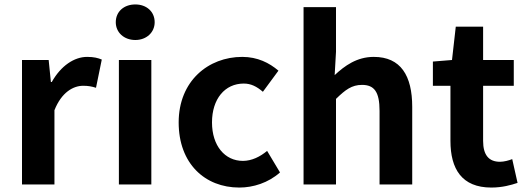

<svg xmlns="http://www.w3.org/2000/svg" viewBox="-20 -830 2367 864"><path d="M79 0H225V-334C257 -415 310 -444 354 -444C377 -444 393 -441 412 -435L438 -562C421 -569 403 -574 372 -574C314 -574 254 -534 213 -461H209L199 -560H79Z M515 0H661V-560H515ZM589 -650C639 -650 676 -684 676 -730C676 -778 639 -810 589 -810C538 -810 501 -778 501 -730C501 -684 538 -650 589 -650Z M1057 14C1119 14 1187 -7 1240 -54L1182 -151C1151 -125 1113 -106 1073 -106C992 -106 934 -174 934 -279C934 -385 992 -454 1077 -454C1109 -454 1135 -441 1163 -417L1233 -512C1192 -547 1139 -574 1070 -574C918 -574 784 -466 784 -279C784 -94 902 14 1057 14Z M1346 0H1492V-385C1534 -426 1563 -448 1609 -448C1664 -448 1688 -417 1688 -331V0H1835V-349C1835 -490 1783 -574 1662 -574C1586 -574 1531 -534 1486 -492L1492 -597V-798H1346Z M2191 14C2240 14 2279 3 2309 -7L2285 -114C2270 -108 2248 -102 2230 -102C2180 -102 2154 -132 2154 -196V-444H2292V-560H2154V-710H2031L2014 -560L1928 -553V-444H2007V-196C2007 -70 2058 14 2191 14Z"/></svg>

Font: Noto Sans CJK KR Bold
Style: Regular
Weight: 700
Designer: Ryoko NISHIZUKA (kana & ideographs); Paul D. Hunt (Latin, Greek & Cyrillic); Wenlong ZHANG (bopomofo); Sandoll Communica
Foundry: Adobe Systems Incorporated
Version: Version 1.004;PS 1.004;hotconv 1.0.82;makeotf.lib2.5.63406